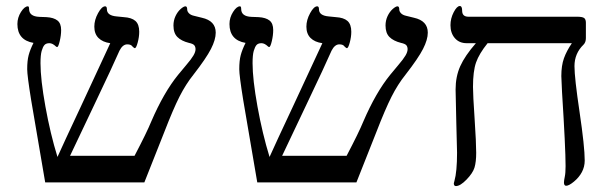

<svg xmlns="http://www.w3.org/2000/svg" viewBox="-20 -609 2048 641"><path d="M700.2 -500Q700.2 -476.6 684.3 -445.6Q668.5 -414.6 626 -359.9Q600.1 -327.6 579.1 -286.1Q558.1 -244.6 528.8 -168.9L461.9 0H130.9L84 -274.9Q70.8 -356.9 70.8 -377.9Q70.8 -406.7 75.7 -425Q80.6 -443.4 91.8 -465.8Q38.1 -475.1 38.1 -528.8Q38.1 -550.3 50 -569.1Q62 -587.9 73.2 -587.9Q77.1 -587.9 77.1 -579.1Q77.1 -554.2 111.3 -552.7L135.3 -551.8Q159.7 -550.3 171.9 -540.5Q184.1 -530.8 184.1 -508.8Q184.1 -491.2 179.4 -471.7Q174.8 -452.1 170.9 -452.1Q168 -452.1 166.5 -454.1Q155.3 -464.8 145 -464.8Q133.8 -464.8 128.4 -458.7Q123 -452.6 119.1 -439Q115.2 -425.3 115.2 -397.9Q115.2 -344.2 131.6 -253.4Q147.9 -162.6 171.9 -85Q192.4 -130.9 249.5 -252.4L348.1 -464.8Q322.8 -468.3 308.8 -482.2Q294.9 -496.1 294.9 -520Q294.9 -542.5 307.4 -565.2Q319.8 -587.9 331.1 -587.9Q336.9 -587.9 336.9 -578.1Q336.9 -557.1 369.1 -554.2L393.1 -551.8Q419.4 -550.3 432.1 -539.1Q444.8 -527.8 444.8 -502.9Q444.8 -485.8 439.7 -467Q434.6 -448.2 430.2 -448.2Q427.7 -448.2 421.9 -454.1Q417.5 -460.9 404.8 -460.9Q389.6 -460.9 378.9 -439.9Q357.9 -391.6 296.4 -262.7L213.9 -88.9H429.2Q469.7 -166 484.9 -203.1Q526.9 -300.8 575.2 -359.9L601.6 -391.6Q618.7 -411.6 625.7 -423.6Q632.8 -435.5 632.8 -444.8Q632.8 -452.6 628.7 -457.8Q624.5 -462.9 610.8 -465.8Q585.4 -472.2 572.3 -485.4Q559.1 -498.5 559.1 -523.9Q559.1 -540.5 565.9 -555.2Q572.8 -569.8 583 -578.9Q593.3 -587.9 599.1 -587.9Q605 -587.9 605 -577.1Q605 -570.8 610.8 -564.7Q616.7 -558.6 627.9 -556.2L653.8 -549.8Q700.2 -539.6 700.2 -500Z M1408.2 -500Q1408.2 -476.6 1392.3 -445.6Q1376.5 -414.6 1334 -359.9Q1308.1 -327.6 1287.1 -286.1Q1266.1 -244.6 1236.8 -168.9L1169.9 0H838.9L792 -274.9Q778.8 -356.9 778.8 -377.9Q778.8 -406.7 783.7 -425Q788.6 -443.4 799.8 -465.8Q746.1 -475.1 746.1 -528.8Q746.1 -550.3 758.1 -569.1Q770 -587.9 781.2 -587.9Q785.2 -587.9 785.2 -579.1Q785.2 -554.2 819.3 -552.7L843.3 -551.8Q867.7 -550.3 879.9 -540.5Q892.1 -530.8 892.1 -508.8Q892.1 -491.2 887.5 -471.7Q882.8 -452.1 878.9 -452.1Q876 -452.1 874.5 -454.1Q863.3 -464.8 853 -464.8Q841.8 -464.8 836.4 -458.7Q831.1 -452.6 827.1 -439Q823.2 -425.3 823.2 -397.9Q823.2 -344.2 839.6 -253.4Q856 -162.6 879.9 -85Q900.4 -130.9 957.5 -252.4L1056.2 -464.8Q1030.8 -468.3 1016.8 -482.2Q1002.9 -496.1 1002.9 -520Q1002.9 -542.5 1015.4 -565.2Q1027.8 -587.9 1039.1 -587.9Q1044.9 -587.9 1044.9 -578.1Q1044.9 -557.1 1077.1 -554.2L1101.1 -551.8Q1127.4 -550.3 1140.1 -539.1Q1152.8 -527.8 1152.8 -502.9Q1152.8 -485.8 1147.7 -467Q1142.6 -448.2 1138.2 -448.2Q1135.7 -448.2 1129.9 -454.1Q1125.5 -460.9 1112.8 -460.9Q1097.7 -460.9 1086.9 -439.9Q1065.9 -391.6 1004.4 -262.7L921.9 -88.9H1137.2Q1177.7 -166 1192.9 -203.1Q1234.9 -300.8 1283.2 -359.9L1309.6 -391.6Q1326.7 -411.6 1333.7 -423.6Q1340.8 -435.5 1340.8 -444.8Q1340.8 -452.6 1336.7 -457.8Q1332.5 -462.9 1318.8 -465.8Q1293.5 -472.2 1280.3 -485.4Q1267.1 -498.5 1267.1 -523.9Q1267.1 -540.5 1273.9 -555.2Q1280.8 -569.8 1291 -578.9Q1301.3 -587.9 1307.1 -587.9Q1313 -587.9 1313 -577.1Q1313 -570.8 1318.8 -564.7Q1324.7 -558.6 1335.9 -556.2L1361.8 -549.8Q1408.2 -539.6 1408.2 -500Z M1936 -481.9Q1936 -467.8 1928.2 -460Q1897.9 -430.7 1897.9 -388.2Q1897.9 -349.1 1915 -234.4Q1932.1 -119.1 1932.1 -73.2Q1932.1 -52.2 1922.6 -34.4Q1913.1 -16.6 1896.2 -2.7Q1879.4 11.2 1870.1 11.2Q1862.8 11.2 1862.8 0Q1862.8 -5.9 1865.5 -18.6Q1868.2 -31.2 1868.2 -54.2Q1868.2 -114.7 1856.4 -300.8L1854 -355Q1854 -390.1 1862.8 -414.6Q1871.6 -439 1889.2 -464.8H1607.9Q1579.6 -429.7 1569.3 -400.4Q1559.1 -371.1 1559.1 -318.8Q1559.1 -292 1564.5 -212.4Q1569.8 -132.3 1569.8 -99.1Q1569.8 -68.4 1564.2 -49.8Q1558.6 -31.2 1537.6 -9.5Q1516.6 12.2 1502 12.2Q1495.1 12.2 1495.1 2.9L1497.1 -4.9Q1505.9 -35.6 1505.9 -99.1L1503.4 -199.2L1501 -310.1Q1501 -353.5 1516.6 -388.2Q1532.2 -422.9 1568.8 -464.8H1538.1Q1513.2 -464.8 1498.5 -481.7Q1483.9 -498.5 1483.9 -524.9Q1483.9 -547.4 1494.6 -568.1Q1505.4 -588.9 1515.1 -588.9Q1522.9 -588.9 1522.9 -573.2Q1522.9 -553.2 1543.9 -553.2H1906.2Q1924.3 -553.2 1930.2 -548.8Q1936 -544.4 1936 -533.2Z"/></svg>

Font: Liberation Serif
Style: Regular
Weight: 400
Designer: Steve Matteson
Foundry: Ascender Corporation
Version: Version 2.1.5